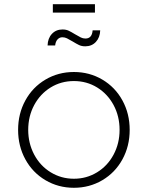

<svg xmlns="http://www.w3.org/2000/svg" viewBox="-20 -880 702 912"><path d="M66 -263Q66 -340 100.5 -403Q135 -466 196 -502Q257 -538 331 -538Q405 -538 466 -502Q527 -466 561.5 -403Q596 -340 596 -263Q596 -186 561.5 -123Q527 -60 466 -24Q405 12 331 12Q257 12 196 -24Q135 -60 100.5 -123Q66 -186 66 -263ZM331 -31Q391 -31 441 -61.5Q491 -92 519.5 -145.5Q548 -199 548 -263Q548 -328 519.5 -381Q491 -434 441.5 -464.5Q392 -495 331 -495Q270 -495 220.5 -464.5Q171 -434 142.5 -381Q114 -328 114 -263Q114 -199 142.5 -145.5Q171 -92 221 -61.5Q271 -31 331 -31ZM325 -683Q308 -693 298 -698Q288 -703 276 -703Q263 -703 253.5 -693Q244 -683 242 -664H206Q207 -698 226.5 -719Q246 -740 277 -740Q294 -740 306.5 -734Q319 -728 337 -717Q354 -707 364 -702Q374 -697 386 -697Q417 -697 420 -736H456Q455 -702 435.5 -681Q416 -660 385 -660Q368 -660 355.5 -666Q343 -672 325 -683ZM231 -860H431V-820H231Z"/></svg>

Font: Eudoxus Sans ExtraLight
Style: Regular
Weight: 200
Designer: Stijn de Vries
Foundry: tokotype
Version: Version 2.005